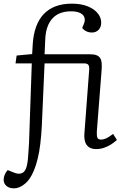

<svg xmlns="http://www.w3.org/2000/svg" viewBox="-49 -802 675 1051"><path d="M28 229Q1 229 -14 215.5Q-29 202 -29 183Q-29 169 -23.5 155Q-18 141 -7 129L28 143Q57 155 76 143Q95 131 101 90Q103 79 104 66.5Q105 54 106 40Q107 26 108 10.5Q109 -5 110 -22L125 -455H36L42 -498L127 -506L130 -557Q133 -611 148 -653.5Q163 -696 190 -724.5Q217 -753 255.5 -767.5Q294 -782 344 -782Q396 -782 432 -767Q468 -752 486.5 -728.5Q505 -705 505 -678Q505 -654 491 -639Q477 -624 454 -624Q438 -624 424 -630.5Q410 -637 401 -649L410 -671Q418 -689 413.5 -705Q409 -721 390.5 -730.5Q372 -740 340 -740Q274 -740 238.5 -701.5Q203 -663 199 -592L195 -505H443Q465 -505 478.5 -500Q492 -495 499 -484.5Q506 -474 507.5 -457Q509 -440 507 -415L481 -82Q480 -57 484.5 -47.5Q489 -38 504 -38Q518 -38 533 -45Q548 -52 570 -69L591 -36Q576 -22 557.5 -10.5Q539 1 519 7.5Q499 14 478 14Q452 14 437 3Q422 -8 416.5 -27.5Q411 -47 413 -71L439 -417Q441 -438 435 -446.5Q429 -455 412 -455H195L180 -115Q177 -59 171.5 -13.5Q166 32 157 68Q148 104 137 130.5Q126 157 113 176Q102 192 87.5 204Q73 216 58 222.5Q43 229 28 229Z"/></svg>

Font: Literata Light
Style: Italic
Weight: 300
Italic angle: -2°
Designer: Latin by Veronika Burian and Jose Scaglione. Greek by Irene Vlachou. Cyrillic by Vera Evstafieva
Foundry: TypeTogether
Version: Version 3.103;gftools[0.9.29]